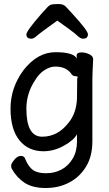

<svg xmlns="http://www.w3.org/2000/svg" viewBox="-20 -751 540 952"><path d="M207 181.2Q142.1 181.2 103 156Q64 130.9 39.1 86.9Q35.2 81.1 35.2 70.8Q35.2 60.1 51 41Q66.9 22 83 22Q101.1 22 105 37.1Q121.1 76.2 143.6 92Q166 107.9 208 107.9Q251 107.9 285.4 89.4Q319.8 70.8 340.8 34.9Q361.8 -1 361.8 -50.8V-85Q345.2 -55.2 296.1 -28.1Q247.1 -1 195.8 -1Q120.1 -1 76.2 -55.4Q32.2 -109.9 32.2 -212.9Q32.2 -315.9 96.2 -402.8Q166 -492.2 254.9 -492.2Q345.2 -492.2 360.8 -460.9L359.9 -475.1Q359.9 -491.2 383.8 -491.2Q402.8 -491.2 422.4 -482.2Q441.9 -473.1 441.9 -457Q438 -380.9 438 -357.9V-49.8Q438 23.9 406.5 75.4Q375 127 323 154.1Q271 181.2 207 181.2ZM189 -73.2Q266.1 -73.2 318.8 -141.1Q358.9 -189 361.8 -263.2Q362.8 -290 362.8 -361.8Q365.2 -366.2 365.2 -368.2Q365.2 -373 356 -373Q341.8 -373 335 -382.8Q310.1 -420.9 253.9 -420.9Q229 -420.9 201.9 -404.1Q174.8 -387.2 155.8 -356Q110.8 -290 110.8 -211.9Q110.8 -73.2 189 -73.2ZM136.2 -559.1Q110.8 -559.1 110.8 -580.1Q110.8 -597.2 184.1 -681.2Q203.1 -702.1 214.6 -714.6Q226.1 -727.1 237.5 -729Q249 -731 271 -731Q294.9 -731 306.9 -717.5Q318.8 -704.1 336.9 -685.1Q416 -599.1 416 -581.1Q416 -559.1 391.1 -559.1Q378.9 -559.1 362.1 -575.4Q345.2 -591.8 264.2 -648.9Q180.2 -588.9 163.6 -574Q147 -559.1 136.2 -559.1Z"/></svg>

Font: LXGW WenKai Mono GB Screen
Style: Regular
Weight: 400
Monospace: yes
Designer: LXGW / Fontworks Inc.
Foundry: LXGW / Fontworks Inc.
Version: Version 1.510;January 18,2025